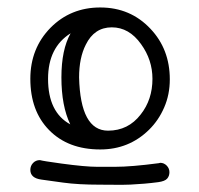

<svg xmlns="http://www.w3.org/2000/svg" viewBox="-20 -737 538 519"><path d="M439 -522.5Q439 -481.4 423.8 -446.5Q408.7 -411.6 382.8 -386.2Q328.6 -333 251 -333Q164.1 -333 112.8 -385.3Q62 -437 62 -523.9Q62 -606.4 116.7 -662.1Q170.9 -716.8 251 -716.8Q332.5 -716.8 386.7 -659.2Q439 -604 439 -522.5ZM193.8 -527.8Q197.3 -383.8 272 -383.8Q326.7 -383.8 360.4 -427.7Q392.1 -467.8 392.1 -523.9Q392.1 -575.2 361.3 -617.7Q329.1 -663.1 282.2 -663.1Q234.9 -663.1 211.9 -616.2Q193.8 -580.6 193.8 -527.8ZM169.9 -400.9Q146 -450.7 146 -527.8Q146 -603 170.9 -647Q109.9 -608.9 109.9 -523.9Q109.9 -433.6 169.9 -400.9ZM409.2 -295.9 413.1 -296.9Q423.3 -296.9 430.7 -289.3Q438 -281.7 438 -271.5Q438 -261.2 431.9 -254.2Q425.8 -247.1 407.7 -244.6Q389.6 -242.2 370.1 -240.5Q350.6 -238.8 332.5 -238Q314.5 -237.3 294.9 -237.5Q275.4 -237.8 249 -237.8Q190.9 -237.8 150.6 -243.4Q110.4 -249 92.3 -251.5Q62 -255.4 62 -277.8Q62 -288.6 69.3 -296.4Q76.7 -304.2 87.9 -304.2Q95.7 -301.8 146 -294.9Q210.9 -286.1 242.7 -286.1H291Q335 -286.1 409.2 -295.9Z"/></svg>

Font: Ribeye Marrow
Style: Regular
Weight: 400
Designer: Astigmatic (AOETI)
Foundry: Astigmatic (AOETI)
Version: Version 1.000